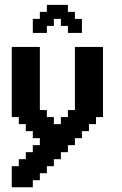

<svg xmlns="http://www.w3.org/2000/svg" viewBox="-20 -638 511 805"><path d="M117.6 -558.8H147.1V-588.2H176.5V-617.6H264.7V-588.2H294.1V-558.8H323.5V-500H264.7V-529.4H235.3V-558.8H205.9V-529.4H176.5V-500H117.6ZM58.8 29.4H88.2V0H117.6V-29.4H147.1V-58.8H117.6V-88.2H88.2V-117.6H58.8V-147.1H29.4V-441.2H147.1V-176.5H176.5V-147.1H205.9V-117.6H235.3V-147.1H264.7V-176.5H294.1V-441.2H411.8V-147.1H382.4V-117.6H352.9V-88.2H323.5V-58.8H294.1V-29.4H264.7V0H235.3V29.4H205.9V58.8H176.5V88.2H147.1V117.6H117.6V147.1H29.4V58.8H58.8Z"/></svg>

Font: Jersey 20
Style: Regular
Weight: 400
Designer: Sarah Cadigan-Fried
Version: Version 1.000; ttfautohint (v1.8.4.7-5d5b)